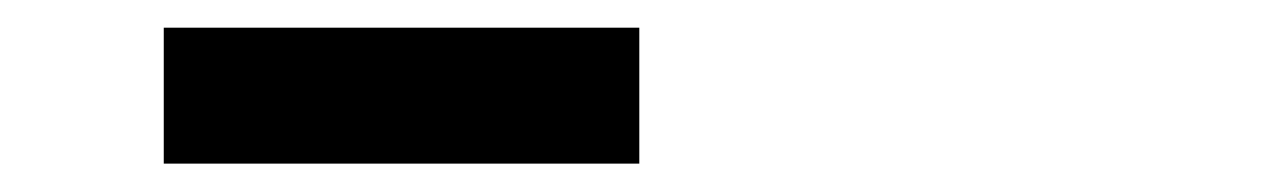

<svg xmlns="http://www.w3.org/2000/svg" viewBox="-20 -850 919 138"><path d="M97.7 -732.4V-830.1H439.5V-732.4Z"/></svg>

Font: Trigram
Style: Regular
Weight: 400
Designer: GGBotNet
Foundry: GGBotNet
Version: 1.05